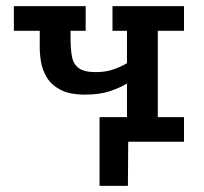

<svg xmlns="http://www.w3.org/2000/svg" viewBox="-20 -460 661 623"><path d="M303 143V-80H492V0H396L395 143ZM392 -189Q371 -176 337.5 -164.5Q304 -153 256 -153Q206 -153 176.5 -168.5Q147 -184 132 -208.5Q117 -233 112.5 -262.5Q108 -292 109 -320V-360H25V-440H258V-360H209V-335Q209 -301 213.5 -276.5Q218 -252 235.5 -239Q253 -226 291 -226Q324 -226 350 -235.5Q376 -245 392 -255V-360H345V-440H577V-360H492V-80H577V0H308V-80H392Z"/></svg>

Font: Podkova SemiBold
Style: Regular
Weight: 600
Designer: Ilya Yudin
Foundry: Cyreal (www.cyreal.org)
Version: Version 2.103